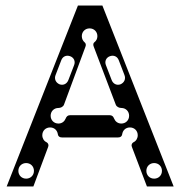

<svg xmlns="http://www.w3.org/2000/svg" viewBox="-20 -670 648 690"><path d="M4 0H100L153 -142C156 -149 153 -156 147 -159C138 -163 132 -173 132 -184C132 -200 144 -212 160 -212C175 -212 186 -202 188 -187C189 -181 193 -176 203 -176H404C414 -176 418 -181 419 -187C421 -202 432 -212 447 -212C463 -212 475 -200 475 -184C475 -173 469 -163 460 -159C454 -156 451 -149 454 -142L508 0H604L348 -650H260ZM190 -226C174 -226 162 -238 162 -254C162 -270 174 -282 190 -282C198 -282 207 -286 210 -294L287 -502C290 -509 288 -515 284 -518C278 -523 274 -531 274 -540C274 -556 286 -568 302 -568C318 -568 330 -556 330 -540C330 -531 326 -523 319 -518C315 -515 314 -509 317 -502L396 -294C399 -286 408 -282 416 -282C432 -282 444 -270 444 -254C444 -238 432 -226 416 -226C403 -226 394 -234 390 -244C387 -252 382 -256 374 -256H232C224 -256 219 -252 216 -244C212 -234 203 -226 190 -226ZM74 -28C58 -28 46 -40 46 -56C46 -72 58 -84 74 -84C90 -84 102 -72 102 -56C102 -40 90 -28 74 -28ZM534 -28C518 -28 506 -40 506 -56C506 -72 518 -84 534 -84C550 -84 562 -72 562 -56C562 -40 550 -28 534 -28ZM194 -367C180 -373 174 -387 180 -401L200 -453C205 -467 218 -473 232 -468C246 -463 252 -449 246 -435L226 -383C221 -369 208 -362 194 -367ZM413 -367C399 -362 386 -369 381 -383L361 -435C355 -449 361 -463 375 -468C389 -473 402 -467 407 -453L427 -401C433 -387 427 -373 413 -367Z"/></svg>

Font: Apfel Grotezk Brukt
Style: Regular
Weight: 300
Designer: Luigi Gorlero
Foundry: © 2023, Luigi Gorlero & Collletttivo
Version: Version 2.000;Glyphs 3.2 (3217)